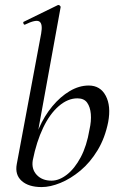

<svg xmlns="http://www.w3.org/2000/svg" viewBox="-20 -746 479 779"><path d="M149 13Q96 13 68 -12Q40 -37 48 -80L147 -610Q154 -649 140 -658.5Q126 -668 81 -646Q77 -645 75 -651Q73 -657 77 -658L214 -725Q219 -727 223 -723Q227 -719 226 -717L113 -96Q107 -60 129 -36.5Q151 -13 189 -13Q220 -13 251.5 -37.5Q283 -62 307.5 -108Q332 -154 343 -220Q351 -255 348.5 -283.5Q346 -312 333.5 -329.5Q321 -347 294 -347Q255 -347 218.5 -315.5Q182 -284 155 -227.5Q128 -171 113 -96L106 -116Q115 -173 137.5 -224.5Q160 -276 192.5 -315Q225 -354 263 -376.5Q301 -399 340 -399Q387 -399 409 -357.5Q431 -316 419 -251Q406 -186 376 -136.5Q346 -87 306.5 -54Q267 -21 225.5 -4Q184 13 149 13Z"/></svg>

Font: Cormorant Medium
Style: Italic
Weight: 500
Italic angle: -10°
Designer: Christian Thalmann (Catharsis Fonts)
Foundry: Catharsis Fonts
Version: Version 4.000